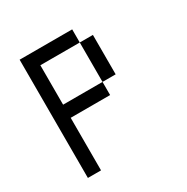

<svg xmlns="http://www.w3.org/2000/svg" viewBox="-134 -677 769 791"><g transform="rotate(-30 250.0 -281.0)"><path d="M312.5 -500H375V-312.5H312.5ZM62.5 -562.5H312.5V-500H125V-312.5H312.5V-250H125V0H62.5Z"/></g></svg>

Font: Pixel Operator Mono
Style: Regular
Weight: 400
Monospace: yes
Designer: Jayvee Enaguas (HarvettFox96)
Version: 2016.04.25